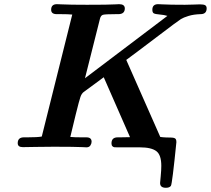

<svg xmlns="http://www.w3.org/2000/svg" viewBox="-20 -706 1010 920"><path d="M64.9 -20Q64.9 -46.9 92.8 -47.9H109.9Q160.6 -47.9 180.2 -51.8L326.2 -636.2Q308.1 -638.2 271 -638.2H252Q225.1 -638.2 225.1 -659.2Q225.1 -686 252.9 -686Q256.8 -686 275.4 -685.1Q293.9 -684.1 326.4 -683.6Q358.9 -683.1 397 -683.1Q447.8 -683.1 482.9 -683.6Q518.1 -684.1 533 -685.1Q547.9 -686 550.8 -686Q577.6 -686 578.1 -666Q578.1 -639.2 548.8 -638.2H535.2Q483.4 -638.2 473.1 -635Q462.9 -631.8 459 -616.2L387.2 -331.1L782.2 -629.9Q766.1 -634.8 745.1 -636.5Q724.1 -638.2 717 -642.1Q710 -646 710 -659.2Q710 -686 737.8 -686Q741.7 -686 757.8 -685.1Q773.9 -684.1 803 -683.6Q832 -683.1 866.2 -683.1Q883.3 -683.1 907.2 -684.1Q931.2 -685.1 938 -685.1Q956.1 -685.1 963.1 -680.9Q970.2 -676.8 970.2 -666Q970.2 -638.2 940.9 -638.2Q907.7 -637.2 883.3 -629.6Q858.9 -622.1 846.9 -614.5Q835 -606.9 811 -588.9Q598.1 -427.7 585 -418.9L748 -49.8Q761.2 -47.9 775.6 -47.4Q790 -46.9 797.6 -46.9Q805.2 -46.9 812.5 -45.4Q819.8 -43.9 822.5 -39.1Q825.2 -34.2 825.2 -24.9Q805.2 174.3 799.1 184.1Q793 193.8 774.9 193.8Q747.1 193.8 747.1 170.9Q747.1 169.9 750 139.4Q752.9 108.9 752.9 88.9Q752.9 37.1 730 19Q706.1 0 649.9 0H543Q533.2 0 528.1 -0.5Q522.9 -1 518.6 -5.4Q514.2 -9.8 514.2 -19Q514.2 -47.9 543.9 -47.9H554.2Q587.4 -47.9 603 -48.8L477.1 -335.9L383.8 -267.1Q382.8 -266.1 379.9 -264.2Q371.1 -257.3 365.5 -241.7Q359.9 -226.1 342.8 -157.2Q327.6 -95.2 316.9 -49.8Q335.9 -47.9 375 -47.9H394Q418.9 -47.9 418.9 -26.9Q418.9 -18.1 413.1 -9Q407.2 0 394 0Q392.1 0 376 -1Q359.9 -2 324 -2.4Q288.1 -2.9 238.8 -2.9Q203.6 -2.9 151.9 -2Q100.1 -1 91.8 -1H88.9Q64.9 -1 64.9 -20Z"/></svg>

Font: CMU Serif
Style: BoldItalic
Weight: 700
Italic angle: -14.04°
Version: Version 0.7.0